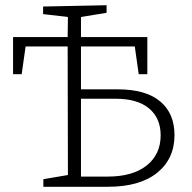

<svg xmlns="http://www.w3.org/2000/svg" viewBox="-20 -715 736 735"><path d="M431 -373Q538 -373 593 -327Q648 -281 648 -198Q648 -107 581.5 -53.5Q515 0 393 0H146V-29L240 -45L239 -537H78L63 -431H30V-573H239L240 -650L145 -661V-690L388 -695V-666L290 -650V-573H544V-431H511L496 -537H290V-373ZM392 -39Q488 -39 541.5 -81.5Q595 -124 595 -197Q595 -263 550.5 -300Q506 -337 423 -337H290V-39Z"/></svg>

Font: Bitter Pro Light
Style: Regular
Weight: 300
Designer: Sol Matas, and Bitter project Authors
Foundry: Sol Matas
Version: Version 1.010